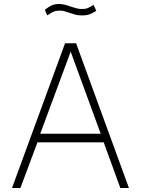

<svg xmlns="http://www.w3.org/2000/svg" viewBox="-20 -939 704 959"><path d="M305 -723H360L624 0H581L498 -228H167L82 0H40ZM483 -271 333 -681 181 -271ZM458.5 -883.5Q443 -873.5 428 -867.8Q413 -862 389 -862Q371 -862 358 -865.2Q345 -868.5 326.5 -875Q310 -881 300.2 -883.5Q290.5 -886 278 -886Q261 -886 249.2 -881.2Q237.5 -876.5 224.5 -867.5Q217 -862.5 216 -862L204 -890Q222 -904.5 237.5 -911.8Q253 -919 274 -919Q288.5 -919 302 -915.8Q315.5 -912.5 332 -906.5Q352.5 -900 364.2 -897Q376 -894 390 -894Q407 -894 418.8 -898.8Q430.5 -903.5 447 -915L461 -885Z"/></svg>

Font: Public Sans VF
Style: Regular
Weight: 400
Designer: Pablo Impallari, Rodrigo Fuenzalida (Modified by Dan O. Williams and USWDS)
Version: Version 1.003